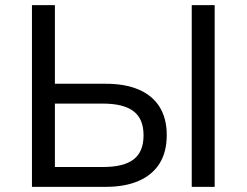

<svg xmlns="http://www.w3.org/2000/svg" viewBox="-20 -725 957 745"><path d="M104 0V-705H193V-400H391Q465 -400 518 -377.5Q571 -355 599 -310.5Q627 -266 627 -201Q627 -135 599 -90.5Q571 -46 518 -23Q465 0 391 0ZM193 -77H380Q460 -77 498.5 -106.5Q537 -136 537 -200Q537 -264 498 -293.5Q459 -323 380 -323H193ZM724 0V-705H813V0Z"/></svg>

Font: Nunito Sans 8pt
Style: Regular
Weight: 400
Version: Version 3.101;gftools[0.9.27]